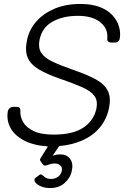

<svg xmlns="http://www.w3.org/2000/svg" viewBox="-20 -730 644 970"><path d="M230 220Q202 219 182.5 209.5Q163 200 156.5 188Q150 176 159 169L176 156Q186 148 192 153Q198 158 208 166Q218 174 240 174Q257 174 272.5 163.5Q288 153 292 134Q296 116 285 106Q274 96 257 96Q241 96 229.5 100.5Q218 105 210 106.5Q202 108 196 100L184 83Q180 77 185.5 68.5Q191 60 195 53L222 10Q144 4 96.5 -23Q49 -50 30.5 -88.5Q12 -127 20 -170Q22 -178 29.5 -184Q37 -190 46 -190H66Q76 -190 80 -184Q84 -178 83 -170Q81 -142 96 -114.5Q111 -87 148.5 -68.5Q186 -50 251 -50Q349 -50 401.5 -85.5Q454 -121 467 -181Q475 -221 457 -245.5Q439 -270 395 -289.5Q351 -309 281 -333Q215 -356 174.5 -380.5Q134 -405 119.5 -440Q105 -475 117 -530Q128 -581 163.5 -621.5Q199 -662 255.5 -686Q312 -710 386 -710Q445 -710 485.5 -694Q526 -678 549.5 -651.5Q573 -625 581.5 -594.5Q590 -564 585 -535Q584 -528 577.5 -521.5Q571 -515 560 -515H540Q535 -515 528 -519Q521 -523 522 -535Q527 -585 487 -617.5Q447 -650 373 -650Q299 -650 246 -621Q193 -592 180 -530Q172 -490 187.5 -464.5Q203 -439 243.5 -419.5Q284 -400 350 -377Q420 -353 464 -329Q508 -305 525 -270.5Q542 -236 530 -181Q518 -126 484 -85.5Q450 -45 398 -21.5Q346 2 279 8L245 58Q252 54 263 52Q274 50 285 50Q318 50 334.5 73Q351 96 343 132Q336 168 306.5 194.5Q277 221 230 220Z"/></svg>

Font: Rubik Light
Style: Italic
Weight: 300
Italic angle: -12°
Designer: Hubert and Fischer
Foundry: Hubert and Fischer
Version: Version 2.300;gftools[0.9.30]